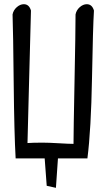

<svg xmlns="http://www.w3.org/2000/svg" viewBox="-20 -734 509 917"><path d="M247.1 163.1 203.1 153.3 193.4 22.5H54.7Q47.9 -95.7 45.4 -338.4Q43 -581.1 40 -665Q43.9 -685.5 60.1 -699.7Q76.2 -713.9 93.8 -713.9Q119.1 -713.9 127.9 -683.6Q126 -620.1 118.7 -336.9Q111.3 -53.7 111.3 -50.8Q136.7 -52.7 183.6 -52.7Q212.9 -52.7 261.2 -49.8Q309.6 -46.9 331.1 -46.9Q331.1 -100.6 335.9 -343.3Q340.8 -585.9 340.8 -665Q344.7 -685.5 360.8 -699.7Q377 -713.9 394.5 -713.9Q419.9 -713.9 428.7 -683.6Q423.8 -604.5 419.4 -359.9Q415 -115.2 397.5 22.5H256.8Z"/></svg>

Font: Neucha
Style: Regular
Weight: 400
Designer: Jovanny Lemonad
Foundry: Jovanny Lemonad
Version: Version 001.001